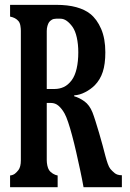

<svg xmlns="http://www.w3.org/2000/svg" viewBox="-20 -780 540 800"><path d="M213.9 -759.8Q262.7 -759.8 298.1 -750Q333.5 -740.2 356 -722.2Q383.8 -700.2 401.4 -659.7Q418.9 -619.1 418.9 -562Q418.9 -513.2 408.2 -480.5Q397.5 -447.8 375 -424.8Q357.9 -407.7 334.7 -395.8Q311.5 -383.8 289.1 -382.8V-378.9Q310.5 -373 331.8 -357.7Q353 -342.3 365.2 -312Q370.6 -298.3 377.9 -275.1Q385.3 -252 393.1 -225.3Q400.9 -198.7 407.7 -173.6Q414.6 -148.4 418.9 -130.9Q424.3 -110.8 429.2 -97.2Q434.1 -83.5 439.9 -76.2Q446.3 -68.4 457.3 -59.1Q468.3 -49.8 487.8 -49.8V0H328.1Q321.8 -35.2 313.7 -72.8Q305.7 -110.4 297.4 -146.7Q289.1 -183.1 280.5 -215.1Q272 -247.1 263.9 -271Q255.9 -294.9 249 -307.1Q237.8 -327.1 224.1 -339.1Q210.4 -351.1 191.9 -351.1H174.8V-112.8Q174.8 -102.1 177.2 -90.3Q179.7 -78.6 184.1 -71.8Q189.9 -63 200.2 -56.6Q210.4 -50.3 220.2 -48.8V0H22V-48.8Q34.7 -50.3 42.5 -56.6Q50.3 -63 57.1 -71.8Q66.9 -85.4 66.9 -111.8V-651.9Q66.9 -661.6 64.9 -673.1Q63 -684.6 57.1 -691.9Q44.9 -706.5 22 -710.9V-759.8ZM213.9 -702.1Q203.1 -702.1 195.6 -697.5Q188 -692.9 184.1 -687Q180.7 -682.1 177.7 -672.1Q174.8 -662.1 174.8 -650.9V-409.2H207Q228 -409.2 245.8 -417.5Q263.7 -425.8 278.8 -445.8Q292.5 -464.4 299.3 -494.1Q306.2 -523.9 306.2 -562Q306.2 -595.7 300 -623.5Q293.9 -651.4 282.2 -668Q271 -683.6 258.3 -692.9Q245.6 -702.1 231.9 -702.1Z"/></svg>

Font: BIZ UDMincho
Style: Bold
Weight: 700
Monospace: yes
Designer: TypeBank Co., Ltd.
Foundry: Morisawa Inc.
Version: Version 1.06